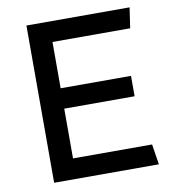

<svg xmlns="http://www.w3.org/2000/svg" viewBox="-78 -755 749 825"><g transform="rotate(-10 296.5 -343.0)"><path d="M92 -686H542L529 -597H190V-395H497V-306H190V-89H535L549 0H92Z"/></g></svg>

Font: Chivo
Style: Regular
Weight: 400
Designer: Hector Gatti
Foundry: Omnibus-Type
Version: Version 1.007;PS 001.007;hotconv 1.0.88;makeotf.lib2.5.64775